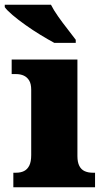

<svg xmlns="http://www.w3.org/2000/svg" viewBox="-44 -786 440 806"><path d="M12 0V-61H24Q43 -61 57 -68Q71 -75 79 -91Q87 -107 87 -135V-409Q87 -434 78.5 -448Q70 -462 56 -468.5Q42 -475 24 -475H5V-536H281V-131Q281 -105 289 -89.5Q297 -74 311.5 -67.5Q326 -61 344 -61H355V0ZM184 -606Q158 -620 126 -639.5Q94 -659 63 -681Q32 -703 8.5 -723Q-15 -743 -24 -756V-766H170Q181 -744 200 -717Q219 -690 239.5 -664Q260 -638 274 -619V-606Z"/></svg>

Font: Noto Serif Hebrew Black
Style: Regular
Weight: 900
Version: Version 2.003